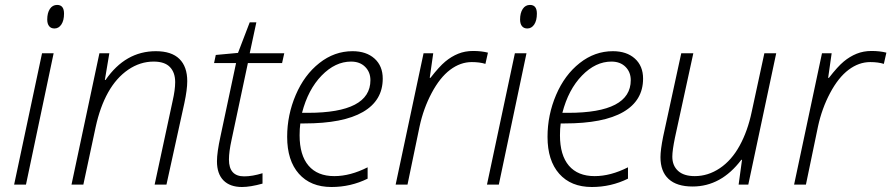

<svg xmlns="http://www.w3.org/2000/svg" viewBox="-20 -746 3602 776"><path d="M85 0H37.1L149.9 -530.8H196.8ZM170.9 -667Q170.9 -693.8 181.6 -710Q192.4 -726.1 210.9 -726.1Q238.8 -726.1 238.8 -690.9Q238.8 -663.1 228 -647Q217.3 -630.9 200.2 -630.9Q186 -630.9 178.5 -640.4Q170.9 -649.9 170.9 -667Z M605 0 677.7 -337.9Q688 -382.8 688 -414.1Q688 -453.1 666.7 -475.1Q645.5 -497.1 601.1 -497.1Q546.4 -497.1 498.3 -464.4Q450.2 -431.6 417.2 -372.8Q384.3 -314 366.7 -232.9L316.9 0H269L381.8 -530.8H421.9L403.8 -422.9H406.7Q486.8 -539.1 609.9 -539.1Q673.3 -539.1 705.1 -507.8Q736.8 -476.6 736.8 -418Q736.8 -383.8 725.1 -329.1L652.8 0Z M1128.9 -530.8 1120.1 -491.2H981.9L916 -181.2Q905.3 -132.8 905.3 -101.1Q905.3 -33.2 966.8 -33.2Q1000 -33.2 1041 -45.9V-3.9Q991.7 9.8 958 9.8Q909.7 9.8 883.3 -16.8Q856.9 -43.5 856.9 -94.2Q856.9 -129.9 871.1 -194.8L934.1 -491.2H845.2L852.1 -523.9L941.9 -532.2L989.3 -655.8H1016.1L989.3 -530.8Z M1319.8 9.8Q1235.4 9.8 1188 -43.7Q1140.6 -97.2 1140.6 -192.9Q1140.6 -281.2 1175.3 -362.3Q1210 -443.4 1270.8 -491.2Q1331.5 -539.1 1404.8 -539.1Q1460.4 -539.1 1493.7 -509.3Q1526.9 -479.5 1526.9 -428.2Q1526.9 -339.8 1447 -293.5Q1367.2 -247.1 1210 -247.1H1193.8Q1190.9 -225.6 1190.9 -199.2Q1190.9 -118.7 1227.1 -76.4Q1263.2 -34.2 1331.1 -34.2Q1395.5 -34.2 1465.8 -69.8V-23.9Q1397.5 9.8 1319.8 9.8ZM1398.9 -497.1Q1335 -497.1 1280 -440.7Q1225.1 -384.3 1200.7 -290H1224.6Q1477.1 -290 1477.1 -421.9Q1477.1 -454.6 1455.8 -475.8Q1434.6 -497.1 1398.9 -497.1Z M1892.1 -540Q1925.8 -540 1952.1 -533.2L1941.9 -487.8Q1918.9 -495.1 1886.7 -495.1Q1840.8 -495.1 1799.3 -463.9Q1757.8 -432.6 1724.6 -370.1Q1691.4 -307.6 1675.8 -234.9L1627 0H1579.1L1691.9 -530.8H1731L1716.8 -431.2H1719.7Q1755.4 -477.1 1779.8 -497.3Q1804.2 -517.6 1831.8 -528.8Q1859.4 -540 1892.1 -540Z M1996.1 0H1948.2L2061 -530.8H2107.9ZM2082 -667Q2082 -693.8 2092.8 -710Q2103.5 -726.1 2122.1 -726.1Q2149.9 -726.1 2149.9 -690.9Q2149.9 -663.1 2139.2 -647Q2128.4 -630.9 2111.3 -630.9Q2097.2 -630.9 2089.6 -640.4Q2082 -649.9 2082 -667Z M2372.1 9.8Q2287.6 9.8 2240.2 -43.7Q2192.9 -97.2 2192.9 -192.9Q2192.9 -281.2 2227.5 -362.3Q2262.2 -443.4 2323 -491.2Q2383.8 -539.1 2457 -539.1Q2512.7 -539.1 2545.9 -509.3Q2579.1 -479.5 2579.1 -428.2Q2579.1 -339.8 2499.3 -293.5Q2419.4 -247.1 2262.2 -247.1H2246.1Q2243.2 -225.6 2243.2 -199.2Q2243.2 -118.7 2279.3 -76.4Q2315.4 -34.2 2383.3 -34.2Q2447.8 -34.2 2518.1 -69.8V-23.9Q2449.7 9.8 2372.1 9.8ZM2451.2 -497.1Q2387.2 -497.1 2332.3 -440.7Q2277.3 -384.3 2252.9 -290H2276.9Q2529.3 -290 2529.3 -421.9Q2529.3 -454.6 2508.1 -475.8Q2486.8 -497.1 2451.2 -497.1Z M2782.2 -530.8 2708 -189.9Q2697.3 -138.2 2697.3 -112.8Q2697.3 -76.7 2720.5 -55.4Q2743.7 -34.2 2788.1 -34.2Q2841.8 -34.2 2889.4 -66.2Q2937 -98.1 2969.5 -157.5Q3002 -216.8 3018.1 -293.9L3069.3 -530.8H3117.2L3004.4 0H2965.3L2979 -100.1H2976.1Q2894.5 7.8 2779.3 7.8Q2715.3 7.8 2682.4 -22.5Q2649.4 -52.7 2649.4 -110.8Q2649.4 -140.1 2660.2 -193.8L2733.4 -530.8Z M3502.4 -540Q3536.1 -540 3562.5 -533.2L3552.2 -487.8Q3529.3 -495.1 3497.1 -495.1Q3451.2 -495.1 3409.7 -463.9Q3368.2 -432.6 3335 -370.1Q3301.8 -307.6 3286.1 -234.9L3237.3 0H3189.5L3302.2 -530.8H3341.3L3327.1 -431.2H3330.1Q3365.7 -477.1 3390.1 -497.3Q3414.6 -517.6 3442.1 -528.8Q3469.7 -540 3502.4 -540Z"/></svg>

Font: TypoPRO Open Sans
Style: Italic
Weight: 300
Italic angle: -12°
Foundry: Ascender Corporation
Version: Version 1.10